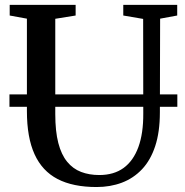

<svg xmlns="http://www.w3.org/2000/svg" viewBox="-20 -763 764 792"><path d="M378.5 8.5Q281 8.5 217.5 -24.5Q154 -57.5 122.5 -126.8Q91 -196 91 -304.5V-686L20 -699V-743H292V-699L208 -685.5V-292.5Q208 -221.5 220.5 -173.2Q233 -125 257 -95.8Q281 -66.5 314.5 -53.8Q348 -41 389.5 -41Q449.5 -41 489.8 -70.2Q530 -99.5 550.8 -156.2Q571.5 -213 571 -295L570.5 -685L488.5 -699V-743H711V-699L640.5 -686L639.5 -300Q639.5 -218.5 620.2 -160.2Q601 -102 565.8 -64.8Q530.5 -27.5 482.8 -9.5Q435 8.5 378.5 8.5ZM711.5 -373.5V-322.5H19V-373.5Z"/></svg>

Font: Merriweather 48pt Medium
Style: Regular
Weight: 500
Version: Version 2.100